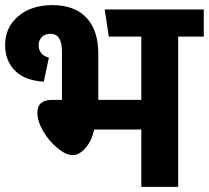

<svg xmlns="http://www.w3.org/2000/svg" viewBox="-29 -730 816 750"><path d="M767 -587H667V0H523V-224H339Q330 -181 305.5 -152.5Q281 -124 255 -124Q229 -124 196 -151Q163 -178 140 -217Q117 -256 117 -290Q117 -340 176 -340H213V-529Q213 -598 168 -598Q147 -598 134.5 -585.5Q122 -573 122 -553Q122 -535 132 -522.5Q142 -510 162 -505L142 -411Q68 -415 29.5 -454Q-9 -493 -9 -554Q-9 -623 42 -666.5Q93 -710 176 -710Q262 -710 308.5 -661Q355 -612 355 -519V-340H523V-587H396L380 -693H767Z"/></svg>

Font: FiraGOUPP
Style: Bold
Weight: 700
Designer: bBox Type
Foundry: bBox Type GmbH
Version: Version 1.001